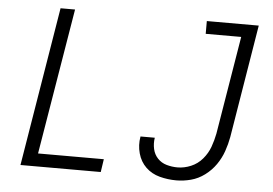

<svg xmlns="http://www.w3.org/2000/svg" viewBox="-52 -805 1256 884"><g transform="rotate(5 576.0 -363.5)"><path d="M793 8Q826 8 860 -1Q894 -10 923.5 -32Q953 -54 973.5 -83.5Q994 -113 1005.5 -146Q1017 -179 1023 -212L1109 -735H869V-676H1033L958 -222Q952 -191 941 -160.5Q930 -130 908 -104Q886 -78 855 -65Q824 -52 793 -52Q767 -52 742.5 -59Q718 -66 701 -84Q684 -102 678.5 -127Q673 -152 677 -178V-179H611V-178Q604 -139 614.5 -101Q625 -63 651.5 -37.5Q678 -12 715.5 -2Q753 8 793 8ZM72 0H443L452 -60H148L260 -735H193Z"/></g></svg>

Font: Iosevka Sparkle Light
Style: Italic
Weight: 300
Italic angle: -9°
Designer: Belleve Invis
Foundry: Belleve Invis
Version: Version 4.5.0; ttfautohint (v1.8.3)